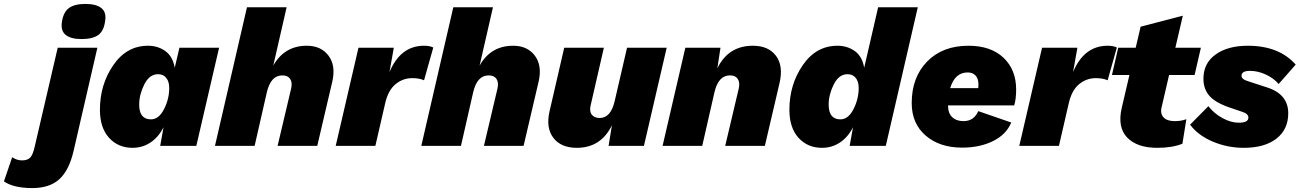

<svg xmlns="http://www.w3.org/2000/svg" viewBox="-188 -743 6625 978"><path d="M227 -544Q174 -544 147.5 -564.5Q121 -585 127 -629Q134 -680 162.5 -701.5Q191 -723 247 -723Q301 -723 327.5 -702.5Q354 -682 348 -640Q342 -586 313 -565Q284 -544 227 -544ZM-23 215Q-119 215 -168 181L-126 58Q-102 74 -76 74Q-47 74 -33.5 59Q-20 44 -11 3L106 -500H308L187 25Q164 125 114 170Q64 215 -23 215Z M487 10Q414 10 367.5 -41Q321 -92 321 -184Q321 -312 389 -411Q457 -510 566 -510Q616 -510 654 -483Q692 -456 702 -398L726 -500H928L812 0H628L645 -95Q620 -45 579 -17.5Q538 10 487 10ZM581 -135Q621 -135 647.5 -187Q674 -239 674 -295Q674 -327 659 -346Q644 -365 617 -365Q573 -365 547 -313Q521 -261 521 -210Q521 -135 581 -135Z M1375 -510Q1447 -510 1485 -460Q1523 -410 1505 -329L1428 0H1226L1295 -292Q1302 -323 1290 -341Q1278 -359 1250 -359Q1191 -359 1171 -272L1109 0H907L1070 -706H1272L1204 -409Q1261 -510 1375 -510Z M1972 -510Q2001 -510 2019 -501L1972 -334Q1948 -345 1912 -345Q1864 -345 1826.5 -314Q1789 -283 1774 -217L1724 0H1522L1638 -500H1818L1796 -376Q1852 -510 1972 -510Z M2426 -510Q2498 -510 2536 -460Q2574 -410 2556 -329L2479 0H2277L2346 -292Q2353 -323 2341 -341Q2329 -359 2301 -359Q2242 -359 2222 -272L2160 0H1958L2121 -706H2323L2255 -409Q2312 -510 2426 -510Z M3006 -500H3208L3092 0H2912L2929 -105Q2873 10 2750 10Q2670 10 2631 -40.5Q2592 -91 2611 -175L2686 -500H2888L2821 -208Q2813 -177 2826 -159.5Q2839 -142 2867 -142Q2923 -142 2943 -228Z M3647 -510Q3726 -510 3764.5 -459Q3803 -408 3783 -321L3708 0H3506L3575 -292Q3582 -323 3570 -341Q3558 -359 3530 -359Q3471 -359 3451 -272L3389 0H3187L3303 -500H3482L3466 -395Q3522 -510 3647 -510Z M3999 10Q3926 10 3879.5 -41Q3833 -92 3833 -184Q3833 -312 3901 -411Q3969 -510 4078 -510Q4128 -510 4166 -483Q4204 -456 4214 -398L4285 -706H4487L4324 0H4140L4157 -95Q4132 -45 4091 -17.5Q4050 10 3999 10ZM4093 -135Q4133 -135 4159.5 -187Q4186 -239 4186 -295Q4186 -327 4171 -346Q4156 -365 4129 -365Q4085 -365 4059 -313Q4033 -261 4033 -210Q4033 -135 4093 -135Z M4988 -287Q4988 -238 4978 -206H4641Q4641 -166 4662.5 -146Q4684 -126 4720 -126Q4773 -126 4795 -177L4963 -119Q4938 -58 4870.5 -24.5Q4803 9 4713 9Q4598 9 4527 -52.5Q4456 -114 4456 -218Q4456 -349 4534.5 -429.5Q4613 -510 4745 -510Q4859 -510 4923.5 -449Q4988 -388 4988 -287ZM4741 -374Q4676 -374 4652 -294H4795Q4796 -300 4796 -312Q4796 -343 4781 -358.5Q4766 -374 4741 -374Z M5454 -510Q5483 -510 5501 -501L5454 -334Q5430 -345 5394 -345Q5346 -345 5308.5 -314Q5271 -283 5256 -217L5206 0H5004L5120 -500H5300L5278 -376Q5334 -510 5454 -510Z M5767 -361 5730 -201Q5720 -166 5738 -146Q5756 -126 5795 -126Q5830 -126 5855 -136L5835 -11Q5783 10 5707 10Q5604 10 5553.5 -42.5Q5503 -95 5526 -194L5565 -361H5476L5508 -500H5597L5622 -607L5837 -663L5799 -500H5929L5897 -361Z M5874 -108 5967 -202Q5996 -165 6039 -141.5Q6082 -118 6122 -118Q6171 -118 6171 -144Q6171 -164 6138 -174L6088 -191Q6009 -216 5975.5 -251.5Q5942 -287 5942 -342Q5942 -421 6004 -465.5Q6066 -510 6168 -510Q6327 -510 6412 -414L6325 -315Q6301 -344 6260.5 -363Q6220 -382 6179 -382Q6136 -382 6136 -357Q6136 -339 6170 -329L6262 -299Q6374 -265 6374 -166Q6374 -84 6314 -37Q6254 10 6147 10Q6065 10 5990 -21.5Q5915 -53 5874 -108Z"/></svg>

Font: Elaine Sans ExtraBold
Style: Italic
Weight: 800
Italic angle: -13°
Designer: Wei Huang
Foundry: Wei Huang
Version: Version 2.001;December 24, 2019;FontCreator 12.0.0.2547 64-b